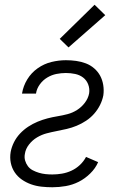

<svg xmlns="http://www.w3.org/2000/svg" viewBox="-20 -782 515 810"><path d="M201 8Q178 8 155 5.5Q132 3 111 -4.5Q90 -12 72 -24.5Q54 -37 42 -55Q30 -73 25.5 -95Q21 -117 25 -141Q29 -162 39 -182Q49 -202 64.5 -218.5Q80 -235 99 -247.5Q118 -260 138.5 -268.5Q159 -277 180 -282.5Q201 -288 222.5 -291.5Q244 -295 265 -300.5Q286 -306 305 -318Q324 -330 338 -348.5Q352 -367 356 -388Q359 -408 352 -426Q345 -444 330.5 -455Q316 -466 297 -470Q278 -474 258 -474Q238 -474 218 -470Q198 -466 179.5 -455Q161 -444 148 -426Q135 -408 132 -388V-387H73V-388Q78 -419 95 -447Q112 -475 139 -494Q166 -513 197 -520.5Q228 -528 258 -528Q280 -528 301.5 -525Q323 -522 342.5 -514.5Q362 -507 377.5 -493.5Q393 -480 402.5 -462.5Q412 -445 415.5 -423.5Q419 -402 416 -380Q412 -359 402 -339Q392 -319 377 -302Q362 -285 343 -272.5Q324 -260 303.5 -251.5Q283 -243 261.5 -238Q240 -233 219 -229Q198 -225 177 -219.5Q156 -214 136.5 -202.5Q117 -191 102.5 -172.5Q88 -154 85 -133Q82 -118 86 -104.5Q90 -91 98 -80.5Q106 -70 118.5 -63.5Q131 -57 144.5 -53Q158 -49 172 -47.5Q186 -46 201 -46Q221 -46 241.5 -49.5Q262 -53 281.5 -62Q301 -71 317 -86Q333 -101 343 -120L394 -98Q383 -72 360.5 -50Q338 -28 312 -15Q286 -2 257.5 3Q229 8 201 8ZM269 -582 232 -618 379 -762 424 -718Z"/></svg>

Font: Iosevka QP Light
Style: Italic
Weight: 300
Italic angle: -9°
Designer: Belleve Invis
Foundry: Belleve Invis
Version: Version 20.0.0; ttfautohint (v1.8.4)